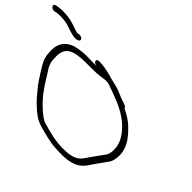

<svg xmlns="http://www.w3.org/2000/svg" viewBox="-330 -958 1095 1094"><g transform="rotate(20 217.5 -411.5)"><path d="M-56 -189C-36 -154 -10 -136 19 -111C35 -98 52 -85 70 -72C89 -59 110 -48 129 -39C163 -21 204 -5 243 -5C280 -5 305 -21 326 -34C341 -44 408 -80 422 -89C429 -94 436 -101 443 -111C476 -154 487 -215 451 -305C439 -340 418 -371 394 -400C395 -407 394 -413 386 -420L373 -433C364 -441 352 -453 339 -468C315 -496 298 -508 274 -527C273 -527 273 -527 272 -528C243 -554 210 -580 183 -595L169 -602C144 -616 136 -587 161 -573H160C129 -586 96 -607 63 -618C33 -628 2 -639 -30 -634C-89 -625 -107 -583 -122 -543C-133 -515 -133 -488 -128 -449C-123 -409 -118 -360 -103 -312C-93 -271 -79 -232 -56 -189ZM-22 -194C-73 -289 -79 -371 -87 -439C-90 -457 -92 -472 -91 -485C-91 -511 -79 -531 -71 -551C-56 -578 -36 -607 22 -597C84 -583 142 -544 200 -526C210 -524 222 -518 232 -516C241 -513 250 -508 258 -503C273 -489 288 -474 305 -457C346 -415 389 -368 413 -308C438 -245 436 -198 421 -163C417 -151 402 -128 392 -121C378 -113 311 -75 296 -67C277 -56 259 -41 227 -41C195 -41 161 -56 134 -69C88 -91 40 -130 1 -165C-8 -172 -15 -182 -22 -194ZM-169 -783 -156 -780C-150 -779 -141 -775 -130 -770C-108 -760 -83 -745 -65 -726C-46 -708 -15 -677 6 -675C14 -674 20 -673 24 -678C34 -688 18 -707 1 -710H-4C-17 -721 -28 -730 -42 -744C-73 -776 -120 -803 -162 -815L-175 -818C-201 -822 -191 -788 -169 -783Z"/></g></svg>

Font: Stray Cat
Style: OpSuObl
Weight: 400
Version: Version 1.0